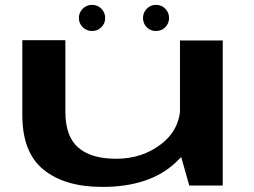

<svg xmlns="http://www.w3.org/2000/svg" viewBox="-20 -748 1025 774"><path d="M743 0H878V-585H705.5V-132.5ZM243.5 -586H70V-284Q70 -133 155.8 -63.8Q241.5 5.5 392.5 5.5Q582.5 5.5 687 -91.8Q791.5 -189 791.5 -266.5L707 -323Q707 -227 630.2 -167.5Q553.5 -108 448 -108Q347.5 -108 295.5 -153Q243.5 -198 243.5 -298ZM351.5 -623Q373 -623 388.5 -638.2Q404 -653.5 404 -675.5Q404 -697.5 388.5 -713Q373 -728.5 351.5 -728.5Q329 -728.5 313.5 -713Q298 -697.5 298 -675.5Q298 -653.5 313.5 -638.2Q329 -623 351.5 -623ZM608 -623Q631 -623 646.2 -638.2Q661.5 -653.5 661.5 -675.5Q661.5 -697.5 646.2 -713Q631 -728.5 608 -728.5Q587 -728.5 571.8 -713Q556.5 -697.5 556.5 -675.5Q556.5 -653.5 571.5 -638.2Q586.5 -623 608 -623Z"/></svg>

Font: Anybody ExtraExpanded SemiBold
Style: Regular
Weight: 600
Width: 8
Version: Version 1.113;gftools[0.9.25]